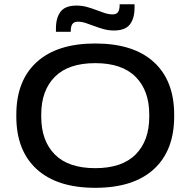

<svg xmlns="http://www.w3.org/2000/svg" viewBox="-20 -858 887 894"><path d="M423.5 16.5Q246 16.5 151 -70.2Q56 -157 56 -315.5V-324Q56 -482.5 151 -569Q246 -655.5 423.5 -655.5Q601.5 -655.5 696.2 -569Q791 -482.5 791 -324V-315.5Q791 -157 696.2 -70.2Q601.5 16.5 423.5 16.5ZM423.5 -75Q548 -75 611.5 -138.8Q675 -202.5 675 -315V-324.5Q675 -436.5 611.5 -500.2Q548 -564 423.5 -564Q298.5 -564 235.2 -500.2Q172 -436.5 172 -324.5V-315Q172 -202.5 235.2 -138.8Q298.5 -75 423.5 -75ZM510.5 -716Q486 -716 463.2 -722.2Q440.5 -728.5 419.5 -736.5Q398.5 -744.5 379.2 -750.8Q360 -757 342.5 -757Q325 -757 317.2 -746.2Q309.5 -735.5 309.5 -715V-710H240.5V-726Q240.5 -775 262 -803.5Q283.5 -832 336.5 -832Q361.5 -832 384.2 -825.8Q407 -819.5 427.8 -811.5Q448.5 -803.5 467.5 -797.2Q486.5 -791 504.5 -791Q522 -791 529.5 -801.8Q537 -812.5 537 -833V-838H606.5V-822Q606.5 -772.5 584.8 -744.2Q563 -716 510.5 -716Z"/></svg>

Font: Anek Latin Expanded Medium
Style: Regular
Weight: 500
Width: 7
Designer: Yesha Goshar
Foundry: Ek Type
Version: Version 1.003